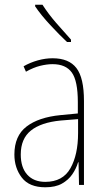

<svg xmlns="http://www.w3.org/2000/svg" viewBox="-20 -784 450 814"><path d="M203 -537Q272 -537 304 -495.5Q336 -454 336 -356V0H315L313 -96H311Q303 -69 286.5 -45Q270 -21 242.5 -5.5Q215 10 172 10Q104 10 72.5 -31Q41 -72 41 -129Q41 -208 92.5 -247.5Q144 -287 237 -296L310 -303V-351Q310 -441 284.5 -476.5Q259 -512 203 -512Q179 -512 150.5 -505Q122 -498 90 -480L80 -503Q108 -519 140 -528Q172 -537 203 -537ZM237 -273Q154 -265 111 -230.5Q68 -196 68 -129Q68 -74 95.5 -43.5Q123 -13 172 -13Q246 -13 278.5 -70.5Q311 -128 311 -220V-279ZM160 -764Q185 -725 218 -687Q251 -649 281 -616V-606H264Q232 -636 193 -678Q154 -720 129 -757V-764Z"/></svg>

Font: Noto Sans Telugu Condensed Thin
Style: Regular
Weight: 100
Width: 3
Designer: Jelle Bosma - Monotype Design Team
Foundry: Monotype Imaging Inc.
Version: Version 2.005; ttfautohint (v1.8.4.7-5d5b)